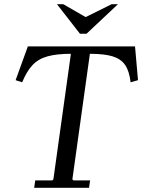

<svg xmlns="http://www.w3.org/2000/svg" viewBox="-20 -890 674 910"><path d="M620 -670 634 -510 599 -500Q593 -553 573 -582Q553 -611 513.5 -623Q474 -635 406 -635L323 -40L328 -35H407L402 0H142L147 -35H228L233 -40L316 -635Q249 -635 205.5 -623Q162 -611 134.5 -582Q107 -553 85 -500L54 -510L112 -670ZM509 -870H539L390 -730H359L250 -870H280L386 -809Z"/></svg>

Font: Brygada 1918
Style: Italic
Weight: 400
Italic angle: -8°
Designer: Mateusz Machalski | Borys Kosmynka | Przemek Hoffer
Foundry: NIEPODLEGLA 2018
Version: Version 3.006